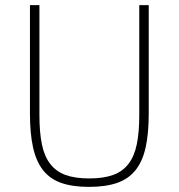

<svg xmlns="http://www.w3.org/2000/svg" viewBox="-20 -718 698 750"><path d="M134 -698V-268Q134 -202 143.5 -155Q153 -108 176 -78Q199 -48 236 -34.5Q273 -21 329 -21Q384 -21 421.5 -34.5Q459 -48 482 -78Q505 -108 514.5 -155Q524 -202 524 -268V-698H561V-274Q561 -197 549 -142.5Q537 -88 509.5 -53.5Q482 -19 437.5 -3.5Q393 12 328 12Q263 12 219 -3.5Q175 -19 148 -53.5Q121 -88 109 -142.5Q97 -197 97 -274V-698Z"/></svg>

Font: IBM Plex Sans ExtLt
Style: Regular
Weight: 200
Designer: Mike Abbink, Paul van der Laan, Pieter van Rosmalen
Foundry: Bold Monday
Version: Version 3.005